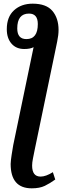

<svg xmlns="http://www.w3.org/2000/svg" viewBox="-20 -786 357 1046"><path d="M153 240Q196 240 224 226.5Q252 213 281 192L268 152Q230 176 201 176Q155 176 155 116Q155 100 159.5 77.5Q164 55 169 30L277 -489Q284 -524 291.5 -559.5Q299 -595 299 -623Q299 -687 265.5 -726.5Q232 -766 158 -766Q96 -766 56.5 -730Q17 -694 17 -627Q17 -578 42.5 -548.5Q68 -519 112 -519Q145 -519 163 -529L52 5Q48 29 43.5 57Q39 85 38 107Q38 240 153 240ZM124 -573Q74 -573 74 -631Q74 -712 138 -712Q186 -712 186 -655Q186 -573 124 -573Z"/></svg>

Font: Noto Serif SemiCondensed Semi
Style: Italic
Weight: 600
Width: 4
Italic angle: -12°
Designer: Monotype Design Team
Foundry: Monotype Imaging Inc.
Version: Version 1.901